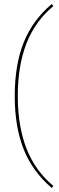

<svg xmlns="http://www.w3.org/2000/svg" viewBox="-20 -760 293 950"><path d="M236 -740 244 -730Q153 -654 110.5 -544Q68 -434 68 -285Q68 -137 110.5 -26.5Q153 84 244 160L236 170Q142 90 97.5 -20.5Q53 -131 53 -285Q53 -440 97.5 -550.5Q142 -661 236 -740Z"/></svg>

Font: Kantumruy Pro Thin
Style: Regular
Weight: 250
Version: Version 1.002